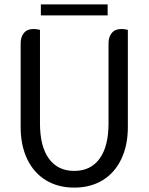

<svg xmlns="http://www.w3.org/2000/svg" viewBox="-20 -842 676 874"><path d="M74 -264V-645Q74 -674 89 -692Q104 -710 132 -710Q147 -710 162 -706V-280Q162 -176 202.5 -120Q243 -64 318 -64Q393 -64 433.5 -120Q474 -176 474 -280V-645Q474 -674 489 -692Q504 -710 532 -710Q547 -710 562 -706V-264Q562 -180 532 -117.5Q502 -55 447 -21.5Q392 12 318 12Q244 12 189 -21.5Q134 -55 104 -117.5Q74 -180 74 -264ZM166 -822H470V-772H166Z"/></svg>

Font: Thasadith
Style: Bold
Weight: 700
Designer: Cadson Demak Co.,Ltd.
Foundry: Cadson Demak Co.,Ltd.
Version: Version 1.000; ttfautohint (v1.6)